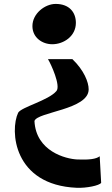

<svg xmlns="http://www.w3.org/2000/svg" viewBox="-20 -731 559 960"><path d="M241.2 -509.8C298.8 -509.8 359.4 -550.3 359.4 -616.7C359.4 -668.9 327.1 -711.4 258.3 -711.4C205.1 -711.4 142.1 -663.6 142.1 -600.6C142.1 -542.5 191.9 -509.8 241.2 -509.8ZM70.8 -167.5C28.8 -79.1 45.9 194.3 363.8 208C412.1 210 477.1 196.8 485.8 183.1L478.5 50.3C461.4 64 427.2 68.8 367.2 66.4C308.6 64 159.7 25.4 152.3 -126C166 -171.9 423.3 -182.1 423.3 -284.2C423.3 -320.3 399.9 -379.9 341.8 -435.5H219.7C234.9 -411.1 284.7 -302.2 262.2 -275.9C222.2 -228.5 87.9 -196.3 70.8 -167.5Z"/></svg>

Font: Merriweather
Style: Heavy
Weight: 900
Designer: Eben Sorkin ( eben@eyebytes.com )
Foundry: Sorkin Type Co.
Version: Version 1.003